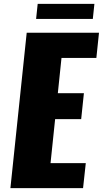

<svg xmlns="http://www.w3.org/2000/svg" viewBox="-20 -980 536 1000"><path d="M168 -881.3H463.4L471.7 -960H176.3ZM34.2 0H412.6L426.8 -130.4H243.2L267.1 -359.4H402.8L417 -494.6H281.2L300.3 -678.2H481.9L495.6 -809.6H119.1Z"/></svg>

Font: Oswald
Style: Heavy
Weight: 800
Designer: Vernon Adams
Foundry: Vernon Adams
Version: 3.0; ttfautohint (v0.95.6-bc232) -l 8 -r 50 -G 200 -x 0 -w "